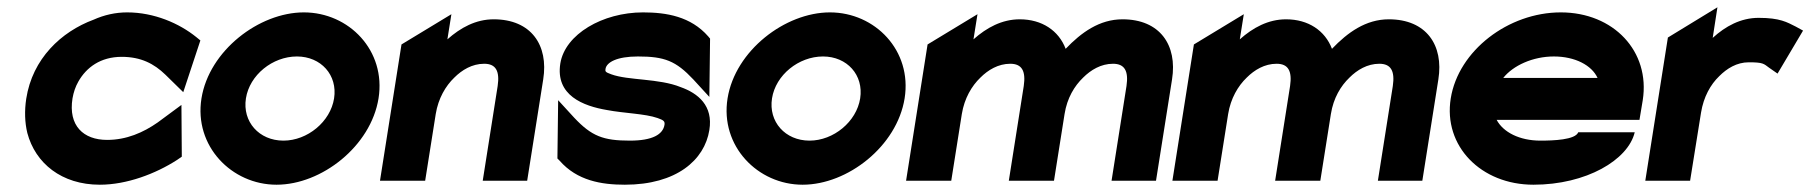

<svg xmlns="http://www.w3.org/2000/svg" viewBox="-20 -496 4969 527"><path d="M52 -225C47 -192 48 -160 55 -131C77 -48 149 11 254 11C328 11 407 -19 466 -57L479 -66L478 -208L413 -160C373 -132 327 -112 274 -112C209 -112 167 -151 179 -226C182 -243 187 -258 195 -272C217 -311 256 -340 314 -340C367 -340 403 -321 434 -291L483 -243L530 -385L519 -394C472 -432 403 -462 329 -462C297 -462 266 -455 237 -442C148 -409 69 -335 52 -225Z M533 -226C512 -95 616 11 739 11C863 11 998 -95 1019 -226C1040 -357 938 -462 814 -462C691 -462 554 -357 533 -226ZM655 -226C665 -290 728 -341 795 -341C861 -341 907 -290 897 -226C887 -162 824 -110 758 -110C691 -110 645 -162 655 -226Z M1023 0H1147L1176 -183C1183 -226 1203 -260 1227 -283C1248 -304 1276 -321 1309 -321C1341 -321 1352 -301 1346 -260L1305 0H1427L1471 -278C1486 -372 1438 -443 1335 -443C1286 -443 1244 -420 1208 -388L1219 -457L1082 -374Z M1518 -322C1504 -234 1581 -205 1646 -194C1693 -185 1751 -184 1785 -172C1802 -166 1805 -163 1804 -154C1800 -127 1771 -110 1709 -110C1636 -110 1604 -122 1556 -173L1512 -221L1510 -61L1516 -55C1564 0 1631 11 1695 11C1837 11 1914 -57 1927 -139C1938 -206 1896 -240 1848 -257C1789 -281 1704 -275 1658 -292C1641 -298 1641 -300 1642 -307C1645 -325 1673 -341 1731 -341C1804 -341 1835 -329 1883 -278L1927 -230L1929 -390L1924 -396C1876 -451 1809 -462 1745 -462C1634 -462 1531 -402 1518 -322Z M1977 -226C1956 -95 2060 11 2183 11C2307 11 2442 -95 2463 -226C2484 -357 2382 -462 2258 -462C2135 -462 1998 -357 1977 -226ZM2099 -226C2109 -290 2172 -341 2239 -341C2305 -341 2351 -290 2341 -226C2331 -162 2268 -110 2202 -110C2135 -110 2089 -162 2099 -226Z M2467 0H2591L2620 -183C2627 -226 2647 -260 2671 -283C2692 -304 2720 -321 2753 -321C2785 -321 2796 -301 2790 -260L2749 0H2873L2902 -183C2909 -227 2929 -260 2953 -283C2974 -304 3002 -321 3035 -321C3067 -321 3078 -301 3072 -260L3031 0H3153L3197 -278C3212 -372 3164 -443 3061 -443C2998 -443 2948 -407 2905 -362C2886 -412 2840 -443 2779 -443C2730 -443 2688 -420 2652 -388L2663 -457L2526 -374Z M3198 0H3322L3351 -183C3358 -226 3378 -260 3402 -283C3423 -304 3451 -321 3484 -321C3516 -321 3527 -301 3521 -260L3480 0H3604L3633 -183C3640 -227 3660 -260 3684 -283C3705 -304 3733 -321 3766 -321C3798 -321 3809 -301 3803 -260L3762 0H3884L3928 -278C3943 -372 3895 -443 3792 -443C3729 -443 3679 -407 3636 -362C3617 -412 3571 -443 3510 -443C3461 -443 3419 -420 3383 -388L3394 -457L3257 -374Z M3962 -226C3941 -95 4045 11 4189 11C4334 11 4449 -57 4467 -133H4312C4304 -112 4243 -110 4208 -110C4151 -110 4106 -133 4088 -167H4480L4489 -221C4510 -355 4409 -462 4264 -462C4120 -462 3983 -357 3962 -226ZM4106 -282C4133 -316 4187 -341 4245 -341C4303 -341 4349 -317 4365 -282Z M4496 0H4619L4649 -187C4656 -230 4675 -264 4699 -287C4720 -308 4747 -325 4780 -325C4820 -325 4821 -321 4836 -310L4859 -294L4929 -412L4909 -423C4885 -435 4866 -447 4807 -447C4758 -447 4716 -424 4681 -392L4694 -476L4558 -393Z"/></svg>

Font: Charger Sport
Style: UltNrwObl
Weight: 1000
Designer: Jasper
Foundry: Cannot Into Space Fonts
Version: Version 1.1